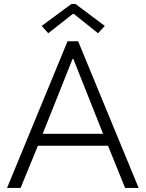

<svg xmlns="http://www.w3.org/2000/svg" viewBox="-20 -922 715 942"><path d="M311.5 -719.7H363.3L660.2 0H593.8L509.8 -207H166L81.1 0H14.6ZM184.6 -794.9 330.1 -902.3H350.6L494.1 -794.9L460.9 -758.8L342.8 -853.5H336.9L216.8 -758.8ZM485.8 -265.6 339.8 -632.8H335.9L189.5 -265.6Z"/></svg>

Font: Reddit Sans Fudge Light
Style: Regular
Weight: 300
Designer: Stephen Hutchings
Foundry: Reddit
Version: Version 1.013